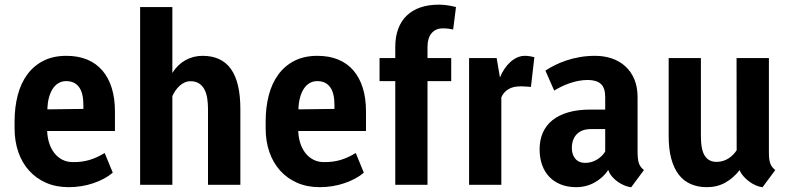

<svg xmlns="http://www.w3.org/2000/svg" viewBox="-20 -792 3389 823"><path d="M274.4 10.3Q220.7 10.3 178 -8.3Q135.3 -26.9 105 -60.3Q74.7 -93.8 58.6 -140.1Q42.5 -186.5 42.5 -241.7V-271.5Q42.5 -332 55.9 -383.5Q69.3 -435.1 96.9 -472.7Q124.5 -510.3 166.3 -531.5Q208 -552.7 264.6 -552.7Q314.9 -552.7 353.8 -536.6Q392.6 -520.5 418.9 -489.7Q445.3 -459 459 -414.8Q472.7 -370.6 472.7 -314.5V-230.5H225.1H182.1Q183.1 -203.6 190.7 -179.4Q198.2 -155.3 212.4 -136.7Q226.6 -118.2 247.3 -107.4Q268.1 -96.7 294.9 -97.2Q314 -97.2 330.6 -99.4Q347.2 -101.6 363 -106.2Q378.9 -110.8 395 -118.2Q411.1 -125.5 428.7 -136.2L463.4 -51.8Q446.8 -37.6 425.8 -26.4Q404.8 -15.1 380.4 -6.8Q356 1.5 329.1 5.9Q302.2 10.3 274.4 10.3ZM263.7 -444.3Q245.1 -444.3 230.5 -435.5Q215.8 -426.8 205.8 -411.1Q195.8 -395.5 189.9 -374Q184.1 -352.5 183.1 -327.1V-325.7Q183.1 -323.7 183.6 -323.2L337.4 -325.2V-342.3Q337.4 -393.6 318.6 -418.9Q299.8 -444.3 263.7 -444.3Z M718.8 -761.7V-479.5Q741.7 -515.6 775.1 -534.2Q808.6 -552.7 848.6 -552.7Q929.7 -552.7 970 -496.1Q1010.3 -439.5 1010.3 -324.2V0H871.6V-325.2Q871.6 -348.1 868.4 -369.6Q865.2 -391.1 856.9 -407.5Q848.6 -423.8 834 -433.8Q819.3 -443.8 796.4 -443.8Q783.2 -443.8 771.5 -438.5Q759.8 -433.1 750 -424.3Q740.2 -415.5 732.4 -404.1Q724.6 -392.6 718.8 -380.4V0H580.6V-761.7Z M1350.6 10.3Q1296.9 10.3 1254.2 -8.3Q1211.4 -26.9 1181.2 -60.3Q1150.9 -93.8 1134.8 -140.1Q1118.7 -186.5 1118.7 -241.7V-271.5Q1118.7 -332 1132.1 -383.5Q1145.5 -435.1 1173.1 -472.7Q1200.7 -510.3 1242.4 -531.5Q1284.2 -552.7 1340.8 -552.7Q1391.1 -552.7 1429.9 -536.6Q1468.8 -520.5 1495.1 -489.7Q1521.5 -459 1535.2 -414.8Q1548.8 -370.6 1548.8 -314.5V-230.5H1301.3H1258.3Q1259.3 -203.6 1266.8 -179.4Q1274.4 -155.3 1288.6 -136.7Q1302.7 -118.2 1323.5 -107.4Q1344.2 -96.7 1371.1 -97.2Q1390.1 -97.2 1406.7 -99.4Q1423.3 -101.6 1439.2 -106.2Q1455.1 -110.8 1471.2 -118.2Q1487.3 -125.5 1504.9 -136.2L1539.6 -51.8Q1522.9 -37.6 1502 -26.4Q1481 -15.1 1456.5 -6.8Q1432.1 1.5 1405.3 5.9Q1378.4 10.3 1350.6 10.3ZM1339.8 -444.3Q1321.3 -444.3 1306.6 -435.5Q1292 -426.8 1282 -411.1Q1272 -395.5 1266.1 -374Q1260.3 -352.5 1259.3 -327.1V-325.7Q1259.3 -323.7 1259.8 -323.2L1413.6 -325.2V-342.3Q1413.6 -393.6 1394.8 -418.9Q1376 -444.3 1339.8 -444.3Z M1812.5 0H1674.3V-444.3H1606.9V-543H1674.3V-590.8Q1674.3 -634.8 1687 -668.7Q1699.7 -702.6 1723.9 -725.6Q1748 -748.5 1782.5 -760.3Q1816.9 -772 1860.8 -772Q1896.5 -772 1934.6 -761.7L1922.4 -665.5Q1911.6 -668 1901.6 -669.2Q1891.6 -670.4 1878.4 -670.4Q1847.2 -670.4 1829.8 -649.4Q1812.5 -628.4 1812.5 -591.8V-543H1914.1V-444.3H1812.5Z M2270.5 -546.9 2255.9 -419.4Q2248.5 -419.9 2243.4 -420.4Q2238.3 -420.9 2233.4 -421.1Q2228.5 -421.4 2223.6 -421.6Q2218.8 -421.9 2211.9 -421.9Q2178.7 -421.9 2158.4 -409.2Q2138.2 -396.5 2128.9 -374.5V0H1990.7V-543H2108.9L2123 -460Q2130.9 -479.5 2142.1 -496.3Q2153.3 -513.2 2167 -525.6Q2180.7 -538.1 2196.5 -545.4Q2212.4 -552.7 2230 -552.7Q2240.2 -552.7 2251.2 -551Q2262.2 -549.3 2270.5 -546.9Z M2487.8 -93.8Q2515.6 -93.8 2538.8 -107.9Q2562 -122.1 2574.2 -142.6V-238.8H2514.6Q2473.1 -238.8 2452.1 -216.6Q2431.2 -194.3 2431.2 -157.7Q2431.2 -128.9 2446.3 -111.3Q2461.4 -93.8 2487.8 -93.8ZM2740.2 -63 2685.5 10.7Q2672.4 9.3 2657.2 3.2Q2642.1 -2.9 2628.2 -12.7Q2614.3 -22.5 2603.3 -35.4Q2592.3 -48.3 2587.4 -63.5Q2564.9 -29.8 2528.8 -9.8Q2492.7 10.3 2449.7 10.3Q2412.6 10.3 2383.5 -1.5Q2354.5 -13.2 2334.2 -34.4Q2314 -55.7 2303.5 -85.7Q2293 -115.7 2293 -151.9Q2293 -191.9 2306.9 -223.4Q2320.8 -254.9 2348.1 -276.9Q2375.5 -298.8 2416 -310.5Q2456.5 -322.3 2509.8 -322.3H2574.2V-376Q2574.2 -415.5 2555.4 -432.4Q2536.6 -449.2 2499.5 -449.2Q2479 -449.2 2459.2 -445.3Q2439.5 -441.4 2421.1 -435.1Q2402.8 -428.7 2386.5 -420.7Q2370.1 -412.6 2355.5 -403.8L2317.9 -489.3Q2335.4 -501 2358.2 -512.5Q2380.9 -523.9 2408 -533Q2435.1 -542 2466.1 -547.4Q2497.1 -552.7 2531.2 -552.7Q2569.3 -552.7 2602.5 -541.5Q2635.7 -530.3 2660.4 -507.8Q2685.1 -485.4 2699 -452.4Q2712.9 -419.4 2712.9 -376V-145.5Q2712.9 -127.4 2714.1 -115Q2715.3 -102.5 2718.3 -93.3Q2721.2 -84 2726.6 -76.9Q2731.9 -69.8 2740.2 -63Z M3150.4 -63Q3124 -28.8 3089.1 -9.3Q3054.2 10.3 3010.3 10.3Q2971.7 10.3 2941.2 -2.9Q2910.6 -16.1 2889.6 -43.2Q2868.7 -70.3 2857.4 -111.6Q2846.2 -152.8 2846.2 -209.5V-543H2984.4V-208.5Q2984.4 -149.9 3001.2 -124Q3018.1 -98.1 3051.3 -98.1Q3065.9 -98.1 3078.9 -102.1Q3091.8 -106 3102.5 -112.8Q3113.3 -119.6 3122.1 -128.7Q3130.9 -137.7 3137.7 -147.9L3137.2 -543H3275.9V-136.7Q3275.9 -121.1 3277.3 -110.1Q3278.8 -99.1 3282 -90.8Q3285.2 -82.5 3290.3 -75.9Q3295.4 -69.3 3303.2 -63L3248.5 10.7Q3233.9 8.8 3218.5 2Q3203.1 -4.9 3189.7 -15.1Q3176.3 -25.4 3165.8 -37.6Q3155.3 -49.8 3150.4 -63Z"/></svg>

Font: Ufes Sans
Style: Bold
Weight: 700
Designer: Ricardo Esteves & Filipe Motta
Foundry: ProDesignUfes - Ricardo Esteves, Filipe Motta (This is a derivative work, based on Roboto family, by Christian Robertson
Version: Version 2.0